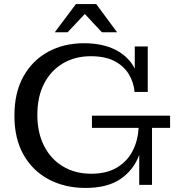

<svg xmlns="http://www.w3.org/2000/svg" viewBox="-20 -911 870 946"><path d="M250 -752 354 -891H454L557 -752H482L398 -842L313 -752ZM401 15Q300 15 220.5 -27Q141 -69 96 -148.5Q51 -228 51 -341Q51 -455 95.5 -534.5Q140 -614 217.5 -656Q295 -698 393 -698Q486 -698 550 -665Q614 -632 644 -573V-682H708V-458H643Q639 -505 615 -545Q591 -585 545 -609.5Q499 -634 427 -634Q350 -634 290.5 -599Q231 -564 197.5 -499.5Q164 -435 164 -345Q164 -257 197.5 -191.5Q231 -126 291 -90.5Q351 -55 429 -55Q507 -55 558 -86.5Q609 -118 634.5 -169.5Q660 -221 663 -281H433V-341H818V-281H729V0H666V-148Q639 -74 574.5 -29.5Q510 15 401 15Z"/></svg>

Font: Montagu Slab 16pt
Style: Regular
Weight: 400
Designer: Florian Karsten
Foundry: Florian Karsten
Version: Version 1.000; ttfautohint (v1.8.3)